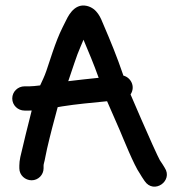

<svg xmlns="http://www.w3.org/2000/svg" viewBox="-20 -661 657 705"><path d="M70 -255H88C90.9 -255 92.2 -255 96.4 -255.2C83 -203.2 65.9 -133.2 54.6 -84.3C52.2 -72.3 51 -62.8 51 -53V-43C51 -17.4 72.7 1 96 1C120.6 1 140 -19.1 140 -43V-53C140 -55.2 140.5 -58.9 141.9 -63.8C145.1 -74.2 146.6 -88.1 152.9 -115.4C164.1 -164.2 178.7 -219.5 191.8 -267.5C195.6 -268.1 201.6 -269.1 208.3 -270.4C259.7 -278.6 315.7 -283.6 373.2 -289.3C388.5 -253.5 406.7 -213.3 420 -182.2C432.6 -152.7 471.8 -54.1 493.4 -23.9C498.4 -15.9 503.2 -7.1 510.9 3.5C544.8 54.1 616.8 3.2 584.8 -44.9C580 -52.6 576.1 -59.8 567 -72.7C563.8 -78.3 554 -98.8 539.8 -130.2C508.3 -201.4 488.1 -246.6 459.4 -314.2C478.7 -343.6 459.7 -376.9 433.2 -383.3C408.9 -454.5 386.5 -508.6 359 -572.7C350.6 -592.9 337.6 -630.4 298.6 -639.4C248.9 -650.8 226.1 -592.2 220.8 -582.6L209.6 -560.2C196.1 -533.2 185.1 -504.3 173.3 -470L150.3 -401C142.8 -379.1 136 -366.4 127.4 -347.4C114.3 -345.5 95.4 -344 88 -344H70C45.9 -344 25 -324.7 25 -299.5C25 -274.3 45.9 -255 70 -255ZM230.6 -362.9C246.1 -406.9 260.7 -456.2 275.9 -489.9C280.6 -501 283.1 -507.2 286.6 -515.1C307.1 -465.8 323.2 -429 342.3 -375.3C305.7 -371.3 267.9 -367.7 230.6 -362.9Z"/></svg>

Font: Just Breathe
Style: Bd
Weight: 400
Foundry: Cannot Into Space Fonts
Version: Version 0.72